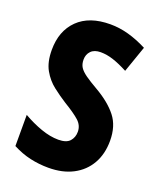

<svg xmlns="http://www.w3.org/2000/svg" viewBox="-137 -809 749 903"><g transform="rotate(20 237.5 -357.0)"><path d="M444 -208Q444 -142 416 -93Q388 -44 336.5 -17Q285 10 214 10Q167 10 122.5 0Q78 -10 34 -33V-189Q79 -163 125.5 -146.5Q172 -130 213 -130Q253 -130 270 -149Q287 -168 287 -196Q287 -228 262 -250.5Q237 -273 184 -305Q151 -326 117.5 -352Q84 -378 62 -417Q40 -456 40 -517Q40 -612 97 -668Q154 -724 259 -724Q304 -724 349.5 -711.5Q395 -699 444 -674L398 -542Q356 -564 323.5 -574.5Q291 -585 261 -585Q229 -585 212.5 -568Q196 -551 196 -525Q196 -502 206 -486.5Q216 -471 238.5 -455Q261 -439 301 -416Q370 -376 407 -329Q444 -282 444 -208Z"/></g></svg>

Font: Noto Sans Tamil Condensed ExtraBold
Style: Regular
Weight: 800
Width: 3
Designer: Jelle Bosma - Monotype Design Team
Foundry: Monotype Imaging Inc.
Version: Version 2.004; ttfautohint (v1.8.4.7-5d5b)